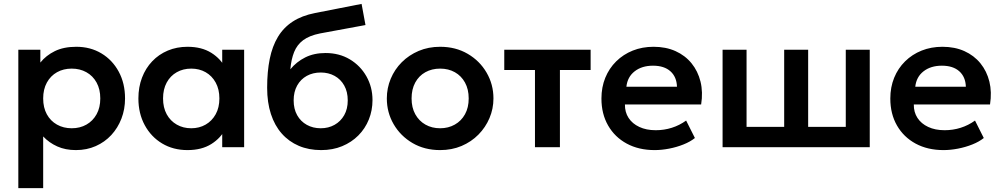

<svg xmlns="http://www.w3.org/2000/svg" viewBox="-20 -755 5135 985"><path d="M74 210V-500H187V-434Q216 -470.5 261.5 -492.8Q307 -515 371.5 -515Q444 -515 500.5 -481Q557 -447 589.2 -387.2Q621.5 -327.5 621.5 -250Q621.5 -194.5 603 -146.5Q584.5 -98.5 551 -62.2Q517.5 -26 471.2 -5.5Q425 15 369.5 15Q315.5 15 273.8 -3.8Q232 -22.5 201.5 -55V210ZM348 -97Q390.5 -97 423.5 -115.8Q456.5 -134.5 475.5 -168.8Q494.5 -203 494.5 -250Q494.5 -297 475.5 -331.5Q456.5 -366 423.2 -384.5Q390 -403 348 -403Q305.5 -403 272.5 -384.5Q239.5 -366 220.5 -331.5Q201.5 -297 201.5 -250Q201.5 -203 220.2 -168.8Q239 -134.5 272.2 -115.8Q305.5 -97 348 -97Z M942 15Q868.5 15 811.8 -19Q755 -53 722.5 -113Q690 -173 690 -250Q690 -308 708.5 -356.5Q727 -405 760.8 -440.5Q794.5 -476 840.8 -495.5Q887 -515 942 -515Q1014.5 -515 1064 -484Q1113.5 -453 1138 -403.5L1120 -376V-500H1232.5V0H1120V-124L1138 -96.5Q1113.5 -47 1064 -16Q1014.5 15 942 15ZM961 -97Q1002.5 -97 1035 -115.8Q1067.5 -134.5 1086.5 -168.8Q1105.5 -203 1105.5 -250Q1105.5 -297 1086.5 -331.5Q1067.5 -366 1035 -384.5Q1002.5 -403 961 -403Q919.5 -403 886.8 -384.5Q854 -366 835.2 -331.5Q816.5 -297 816.5 -250Q816.5 -203 835.2 -168.8Q854 -134.5 886.8 -115.8Q919.5 -97 961 -97Z M1627.5 15Q1564 15 1513 -6.8Q1462 -28.5 1425.5 -69.8Q1389 -111 1369.8 -170.2Q1350.5 -229.5 1350.5 -304.5Q1350.5 -387.5 1363.8 -452.8Q1377 -518 1406 -566Q1435 -614 1482 -644.5Q1529 -675 1595.5 -688L1835 -735L1855 -626.5L1622 -583.5Q1567 -572.5 1535.5 -549Q1504 -525.5 1489 -488.2Q1474 -451 1469.5 -399.5Q1501 -438 1546 -460.5Q1591 -483 1650 -483Q1720.5 -483 1774.8 -450.5Q1829 -418 1860 -363Q1891 -308 1891 -241.5Q1891 -188.5 1872.2 -142Q1853.5 -95.5 1818.5 -60.2Q1783.5 -25 1735.2 -5Q1687 15 1627.5 15ZM1625.5 -97Q1665 -97 1696.2 -114.5Q1727.5 -132 1745.8 -164Q1764 -196 1764 -240Q1764 -284 1746 -316.2Q1728 -348.5 1696.5 -365.8Q1665 -383 1625.5 -383Q1585.5 -383 1554 -365.8Q1522.5 -348.5 1504.5 -316.2Q1486.5 -284 1486.5 -240Q1486.5 -196 1504.5 -164Q1522.5 -132 1554 -114.5Q1585.5 -97 1625.5 -97Z M2238 15Q2158 15 2096.2 -21.2Q2034.5 -57.5 1999.5 -117.8Q1964.5 -178 1964.5 -250Q1964.5 -303 1984.5 -351Q2004.5 -399 2041.2 -435.8Q2078 -472.5 2128 -493.8Q2178 -515 2238 -515Q2317.5 -515 2379.2 -479Q2441 -443 2476.2 -382.5Q2511.5 -322 2511.5 -250Q2511.5 -197 2491.2 -149.2Q2471 -101.5 2434.5 -64.5Q2398 -27.5 2348 -6.2Q2298 15 2238 15ZM2238 -97Q2280 -97 2313.2 -115.8Q2346.5 -134.5 2365.5 -168.8Q2384.5 -203 2384.5 -250Q2384.5 -297 2365.5 -331.5Q2346.5 -366 2313.5 -384.5Q2280.5 -403 2238 -403Q2195.5 -403 2162.2 -384.5Q2129 -366 2110.2 -331.5Q2091.5 -297 2091.5 -250Q2091.5 -203 2110.5 -168.8Q2129.5 -134.5 2162.5 -115.8Q2195.5 -97 2238 -97Z M2724.5 0V-396H2567V-500H3010V-396H2852.5V0Z M3338.5 15Q3257 15 3195.5 -18.2Q3134 -51.5 3099.8 -111Q3065.5 -170.5 3065.5 -249.5Q3065.5 -307.5 3085.2 -356Q3105 -404.5 3141.2 -440.2Q3177.5 -476 3226.2 -495.5Q3275 -515 3333 -515Q3396 -515 3445.5 -492.8Q3495 -470.5 3527.8 -430.2Q3560.5 -390 3573.8 -336.2Q3587 -282.5 3577 -219H3186Q3185.5 -179.5 3204.8 -150Q3224 -120.5 3259.8 -103.8Q3295.5 -87 3344 -87Q3387 -87 3426.5 -99.5Q3466 -112 3500 -136.5L3545 -47Q3521.5 -28 3486.5 -14Q3451.5 0 3412.8 7.5Q3374 15 3338.5 15ZM3193.5 -310H3453Q3451.5 -360.5 3419.5 -389.2Q3387.5 -418 3330 -418Q3273 -418 3236 -389.2Q3199 -360.5 3193.5 -310Z M3687 0V-500H3810V-104H4003V-500H4126V-104H4319V-500H4442V0Z M4820.5 15Q4739 15 4677.5 -18.2Q4616 -51.5 4581.8 -111Q4547.5 -170.5 4547.5 -249.5Q4547.5 -307.5 4567.2 -356Q4587 -404.5 4623.2 -440.2Q4659.5 -476 4708.2 -495.5Q4757 -515 4815 -515Q4878 -515 4927.5 -492.8Q4977 -470.5 5009.8 -430.2Q5042.5 -390 5055.8 -336.2Q5069 -282.5 5059 -219H4668Q4667.5 -179.5 4686.8 -150Q4706 -120.5 4741.8 -103.8Q4777.5 -87 4826 -87Q4869 -87 4908.5 -99.5Q4948 -112 4982 -136.5L5027 -47Q5003.5 -28 4968.5 -14Q4933.5 0 4894.8 7.5Q4856 15 4820.5 15ZM4675.5 -310H4935Q4933.5 -360.5 4901.5 -389.2Q4869.5 -418 4812 -418Q4755 -418 4718 -389.2Q4681 -360.5 4675.5 -310Z"/></svg>

Font: Geologica Cursive Medium
Style: Regular
Weight: 500
Designer: Sindre Bremnes, Frode Helland
Foundry: Monokrom Skriftforlag AS
Version: Version 1.010;gftools[0.9.28]